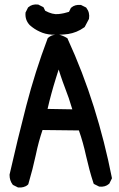

<svg xmlns="http://www.w3.org/2000/svg" viewBox="-20 -831 540 871"><path d="M60.1 18.6 40.5 8.8 38.6 7.8 37.1 5.9Q23.4 -12.2 23.4 -37.1V-38.1V-39.1Q59.1 -196.8 99.1 -351.1Q139.2 -505.9 195.8 -655.8L196.8 -658.2L198.7 -659.7Q208 -668 220 -671.4Q231.9 -674.8 246.1 -673.8H246.6H247.1Q266.6 -669.4 283.7 -658.7L286.1 -657.2L287.1 -654.3Q356 -504.4 405.8 -345.7Q455.6 -187 487.3 -25.4L487.8 -22L486.3 -19L476.6 0.5L475.6 2.4L474.1 3.4Q457.5 18.1 431.6 15.6H429.7L428.2 14.6L408.7 4.9L405.3 2.9L403.8 -1Q394 -30.8 385.7 -61.8Q377.4 -92.8 370.1 -125Q363.8 -154.3 355.7 -183.1Q347.7 -211.9 337.9 -239.3L172.9 -241.2Q164.1 -215.3 156.5 -187.5Q148.9 -159.7 142.6 -128.9Q128.4 -63 108.9 2.9L107.9 5.4L106 7.3Q101.6 11.2 96.7 13.7Q91.8 16.1 86.4 17.6Q81.1 19 75.4 19.5Q69.8 20 63.5 19.5H61.5ZM308.1 -335Q292.5 -388.2 273.9 -435.1Q269 -447.8 264.2 -461.2Q259.3 -474.6 254.9 -488.3Q250.5 -502 246.1 -515.6Q239.7 -496.1 233.9 -477.1Q228 -458 222.2 -438.5Q217.8 -422.9 213.1 -406Q208.5 -389.2 204.1 -371.8Q199.7 -354.5 195.8 -336.9ZM214.4 -673.8Q199.7 -674.8 186 -678.2Q172.4 -681.6 160.2 -687.5Q135.3 -698.7 114.7 -717.3L114.3 -717.8L113.8 -718.3Q93.3 -740.7 95.7 -772V-773.9L96.7 -775.9L106.4 -795.4L107.4 -797.4L108.9 -798.3Q125.5 -813 151.4 -810.5H153.3L154.8 -809.6L174.3 -799.8L177.2 -798.3L178.7 -795.4L185.1 -782.2Q218.3 -764.2 244.6 -767.1Q258.3 -768.6 270.3 -771.2Q282.2 -773.9 293 -777.3L300.8 -793.5L301.8 -795.4L303.2 -796.4Q319.8 -811 345.7 -808.6H347.7L349.1 -807.6L368.7 -797.9L370.6 -796.9L372.1 -794.9Q388.2 -773.9 383.8 -746.6L383.3 -745.1L382.8 -743.7L365.2 -710.4L363.8 -708L362.3 -707Q344.7 -694.3 326.4 -687Q308.1 -679.7 289.6 -676.8Q253.4 -671.9 214.4 -673.8Z"/></svg>

Font: NaikaiFont
Style: Bold
Weight: 700
Version: Version 1.89